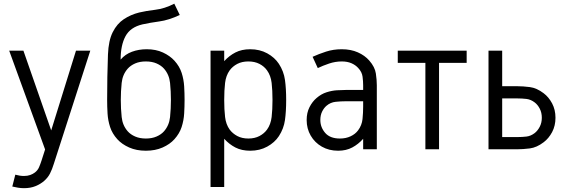

<svg xmlns="http://www.w3.org/2000/svg" viewBox="-20 -800 3043 1029"><path d="M45.9 199.7 62 136.2Q86.9 143.1 108.4 143.1Q127.4 143.1 141.8 137.9Q156.2 132.8 167 124.5Q182.1 112.8 189.2 96.4Q196.3 80.1 202.6 60.5L221.7 1L29.3 -528.3H105.5L254.4 -101.1L387.2 -528.3H463.9L268.6 77.6Q259.3 107.9 248 129.9Q236.8 151.9 216.8 169.4Q197.3 186.5 170.4 197.5Q143.6 208.5 108.4 208.5Q91.8 208.5 76.2 205.8Q60.5 203.1 45.9 199.7Z M766.6 -536.1Q815.4 -536.1 853.3 -518.6Q891.1 -501 915 -474.6Q942.4 -444.3 953.6 -409.2Q964.8 -374 967 -337.2Q969.2 -300.3 969.2 -264.2Q969.2 -228.5 967 -191.4Q964.8 -154.3 953.4 -119.1Q941.9 -84 914.6 -53.7Q890.6 -26.9 851.3 -9.5Q812 7.8 761.7 7.8Q711.4 7.8 672.4 -9.5Q633.3 -26.9 608.9 -53.7Q581.5 -84 570.1 -119.1Q558.6 -154.3 556.4 -191.4Q554.2 -228.5 554.2 -264.2Q554.2 -389.2 558.6 -507.8Q561.5 -582.5 584.2 -627.7Q606.9 -672.9 643.8 -697.3Q680.7 -721.7 725.6 -732.9Q761.7 -741.7 812 -747.6Q862.3 -753.4 914.1 -780.3L943.4 -719.7Q884.3 -691.9 833.7 -685.1Q783.2 -678.2 743.7 -669.4Q678.7 -654.3 652.6 -606Q626.5 -557.6 626.5 -480.5Q650.9 -509.3 687.3 -522.7Q723.6 -536.1 766.6 -536.1ZM761.7 -470.7Q729 -470.7 704.3 -460Q679.7 -449.2 664.6 -432.1Q636.7 -400.4 632.1 -355.7Q627.4 -311 627.4 -264.2Q627.4 -217.3 632.1 -172.6Q636.7 -127.9 664.6 -96.2Q679.7 -79.1 704.3 -68.4Q729 -57.6 761.7 -57.6Q794.4 -57.6 819.1 -68.4Q843.8 -79.1 858.9 -96.2Q886.7 -127.9 891.4 -172.6Q896 -217.3 896 -264.2Q896 -311 891.4 -355.7Q886.7 -400.4 858.9 -432.1Q843.8 -449.2 819.1 -460Q794.4 -470.7 761.7 -470.7Z M1320.8 -536.1Q1372.1 -536.1 1412.1 -514.2Q1452.1 -492.2 1474.6 -458Q1501 -417.5 1507.3 -371.3Q1513.7 -325.2 1513.7 -264.2Q1513.7 -203.1 1507.3 -157Q1501 -110.8 1474.6 -70.3Q1452.1 -36.1 1412.1 -14.2Q1372.1 7.8 1320.8 7.8Q1275.4 7.8 1241.7 -9.5Q1208 -26.9 1181.6 -56.2V202.1H1108.4V-528.3H1181.6V-472.2Q1208 -501.5 1241.7 -518.8Q1275.4 -536.1 1320.8 -536.1ZM1311 -470.7Q1276.9 -470.7 1251.7 -457.5Q1226.6 -444.3 1210.9 -422.9Q1190.9 -395 1186.3 -355.7Q1181.6 -316.4 1181.6 -264.2Q1181.6 -212.4 1186.3 -172.9Q1190.9 -133.3 1210.9 -105.5Q1226.6 -84.5 1251.7 -71Q1276.9 -57.6 1311 -57.6Q1345.2 -57.6 1370.6 -71Q1396 -84.5 1411.1 -105.5Q1431.2 -133.3 1435.8 -172.9Q1440.4 -212.4 1440.4 -264.2Q1440.4 -316.4 1435.8 -355.7Q1431.2 -395 1411.1 -422.9Q1396 -444.3 1370.6 -457.5Q1345.2 -470.7 1311 -470.7Z M1811.5 -536.1Q1860.4 -536.1 1897.7 -519.5Q1935.1 -502.9 1959 -475.6Q1989.3 -440.9 1994.4 -406Q1999.5 -371.1 1999.5 -343.3V0H1926.3V-56.2Q1900.9 -27.3 1868.2 -9.8Q1835.4 7.8 1792 7.8Q1743.2 7.8 1705.1 -13.9Q1667 -35.6 1645.3 -73Q1623.5 -110.4 1623.5 -156.7Q1623.5 -195.8 1638.7 -225.6Q1653.8 -255.4 1676.8 -274.9Q1701.7 -296.4 1730 -305.4Q1758.3 -314.5 1785.4 -316.2Q1812.5 -317.9 1833.5 -317.9H1926.3V-343.3Q1926.3 -363.8 1923.1 -388.9Q1919.9 -414.1 1899.9 -435.5Q1885.3 -451.7 1863.3 -461.2Q1841.3 -470.7 1811.5 -470.7Q1777.3 -470.7 1743.9 -459.5Q1710.4 -448.2 1683.1 -435.1L1655.3 -495.6Q1688.5 -510.7 1727.5 -523.4Q1766.6 -536.1 1811.5 -536.1ZM1833.5 -257.3Q1807.1 -257.3 1779.1 -254.4Q1751 -251.5 1729.5 -232.9Q1715.8 -221.2 1706.3 -201.9Q1696.8 -182.6 1696.8 -156.7Q1696.8 -117.7 1722.9 -87.6Q1749 -57.6 1801.8 -57.6Q1834 -57.6 1859.1 -69.6Q1884.3 -81.5 1898.9 -101.1Q1919.4 -128.4 1922.9 -162.1Q1926.3 -195.8 1926.3 -228.5V-257.3Z M2259.8 0V-462.9H2111.8V-528.3H2481V-462.9H2333V0Z M2957 -168.9Q2957 -126 2939 -92Q2920.9 -58.1 2893.6 -37.6Q2856.4 -9.3 2819.6 -4.6Q2782.7 0 2753.9 0H2598.1V-528.3H2671.4V-337.9H2753.9Q2782.7 -337.9 2819.6 -333.3Q2856.4 -328.6 2893.6 -300.3Q2920.9 -279.8 2939 -245.8Q2957 -211.9 2957 -168.9ZM2753.9 -65.4Q2777.8 -65.4 2801.3 -68.1Q2824.7 -70.8 2845.7 -86.9Q2861.8 -99.6 2872.8 -120.8Q2883.8 -142.1 2883.8 -168.9Q2883.8 -196.3 2872.8 -217.5Q2861.8 -238.8 2845.7 -251Q2824.7 -267.1 2801.3 -269.8Q2777.8 -272.5 2753.9 -272.5H2671.4V-65.4Z"/></svg>

Font: Gidole
Style: Regular
Weight: 400
Version: Version 2.100; ttfautohint (v1.8.4.7-5d5b)